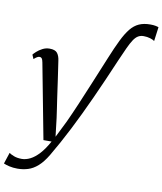

<svg xmlns="http://www.w3.org/2000/svg" viewBox="-155 -918 1061 1254"><g transform="rotate(10 375.0 -291.0)"><path d="M47.5 248.5Q18 248.5 -6.5 242.8Q-31 237 -45 230.5L-20.5 156Q-11 163.5 11 172.2Q33 181 64 181Q91 181 120 166.5Q149 152 178.5 119.8Q208 87.5 236.5 35.5H182.5L87.5 -463Q84 -482 78.5 -488.8Q73 -495.5 64.5 -495.5Q55.5 -495.5 46.8 -490.2Q38 -485 26.5 -474.5L14.5 -502Q19.5 -509 34.8 -523Q50 -537 72 -548.5Q94 -560 119 -560Q156 -560 170.2 -541.8Q184.5 -523.5 188.5 -491.5Q193 -461 197.5 -430.5Q202 -400 206.5 -369Q211 -338 215.2 -307.2Q219.5 -276.5 224 -245.5Q228.5 -214.5 233.2 -183.8Q238 -153 242 -122.5L256.5 0L311 -109.5Q337 -165.5 367.8 -237.8Q398.5 -310 433 -393.5Q467.5 -477 504 -565.5Q534 -639 558.8 -689.5Q583.5 -740 608.5 -770.8Q633.5 -801.5 664.8 -815.5Q696 -829.5 739.5 -829.5Q759.5 -829.5 773.5 -826.8Q787.5 -824 794.5 -821L782 -727.5Q773.5 -734.5 753.2 -740.8Q733 -747 709.5 -747Q688.5 -747 672.8 -737.5Q657 -728 642.8 -706.5Q628.5 -685 612.2 -649.5Q596 -614 573.5 -562.5Q513 -420 457 -297Q401 -174 347.8 -69.5Q294.5 35 242 123.5Q212 173.5 181 200.8Q150 228 116.8 238.2Q83.5 248.5 47.5 248.5Z"/></g></svg>

Font: Merriweather 36pt
Style: Italic
Weight: 400
Italic angle: -7.8°
Version: Version 2.101